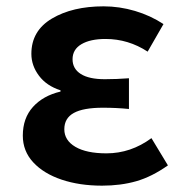

<svg xmlns="http://www.w3.org/2000/svg" viewBox="-20 -573 577 606"><path d="M52 -145Q52 -200 84 -235.5Q116 -271 171 -284V-288Q127 -302 103 -334Q79 -366 79 -403Q79 -476 144 -514.5Q209 -553 307 -553Q357 -553 406 -538.5Q455 -524 496 -497L446 -410Q385 -450 313 -450Q265 -450 237 -433.5Q209 -417 209 -386Q209 -356 235 -339.5Q261 -323 311 -323Q348 -323 387 -326V-229Q348 -233 305 -233Q243 -233 213 -216.5Q183 -200 183 -165Q183 -130 218 -109.5Q253 -89 316 -89Q393 -89 458 -137L510 -51Q459 -15 410 -1Q361 13 302 13Q231 13 174.5 -6Q118 -25 85 -60.5Q52 -96 52 -145Z"/></svg>

Font: Nebula Sans Semibold
Style: Regular
Weight: 600
Designer: Paul D. Hunt for Adobe (as Source Sans)
Foundry: Nebula Entertainment & Broadcasting LLC
Version: Version 1.010